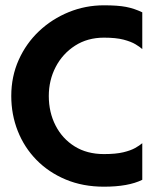

<svg xmlns="http://www.w3.org/2000/svg" viewBox="-20 -692 604 724"><path d="M372 12Q292.5 12 228 -15Q163.5 -42 117.5 -89Q71.5 -136 47 -198Q22.5 -260 22.5 -330Q22.5 -403.5 50.5 -466Q78.5 -528.5 127.2 -574.5Q176 -620.5 239 -646.2Q302 -672 372 -672Q424 -672 455.2 -666Q486.5 -660 516.5 -645.5V-507Q507.5 -515 491 -525Q474.5 -535 446 -542.5Q417.5 -550 372 -550Q310 -550 263 -519.8Q216 -489.5 190 -439.5Q164 -389.5 164 -330Q164 -268.5 189.5 -218.8Q215 -169 261.5 -140Q308 -111 372 -111Q417 -111 445 -117.8Q473 -124.5 489.8 -134Q506.5 -143.5 516.5 -152V-14Q464 12 372 12Z"/></svg>

Font: Lucymar Sans SemiBold
Style: Regular
Weight: 600
Foundry: The League of Moveable Type (original font) / Main changes by Cristiano Sobral with portions from Mirco Monsees
Version: Version 2.001;August 30, 2020;FontCreator 13.0.0.2681 64-bit